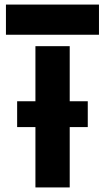

<svg xmlns="http://www.w3.org/2000/svg" viewBox="-20 -820 459 840"><path d="M6 -668V-800H413V-668ZM135 0V-264H55V-377H135V-618H285V-377H364V-264H285V0Z"/></svg>

Font: Big Shoulders Stencil Display Black
Style: Regular
Weight: 900
Designer: Patric King
Foundry: XO Type Co
Version: Version 1.000